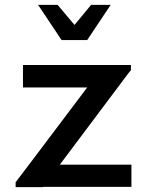

<svg xmlns="http://www.w3.org/2000/svg" viewBox="-20 -766 600 786"><path d="M232 -602 136 -746H216L285 -664L353 -746H433L337 -602ZM518 -92V-1H156V0H44V-20L98 -91L337 -408H74V-500H516V-479L504 -464L225 -92Z"/></svg>

Font: Simpel Medium
Style: Regular
Weight: 500
Designer: Janko Jovanovic
Version: Version 1.048;PS 001.048;hotconv 1.0.88;makeotf.lib2.5.64775